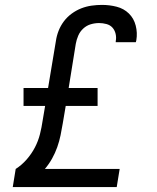

<svg xmlns="http://www.w3.org/2000/svg" viewBox="-20 -763 640 783"><path d="M32 0 44 -74Q69 -90 89 -113Q109 -136 122.5 -162Q136 -188 143 -216Q150 -244 154 -272L164 -331H76V-404H176L208 -596Q211 -617 219 -637.5Q227 -658 240.5 -676Q254 -694 272.5 -707.5Q291 -721 311.5 -729Q332 -737 353.5 -740Q375 -743 396 -743Q427 -743 456 -735.5Q485 -728 505.5 -708Q526 -688 533.5 -658.5Q541 -629 536 -599Q535 -597 535 -595Q535 -593 534 -591H452Q452 -592 452 -593Q452 -594 452 -595Q455 -610 451.5 -625Q448 -640 438.5 -650.5Q429 -661 414 -665Q399 -669 384 -669Q367 -669 350 -664Q333 -659 319.5 -646.5Q306 -634 299 -617.5Q292 -601 289 -584L260 -404H378V-331H248L236 -260Q232 -236 227 -211.5Q222 -187 213.5 -163Q205 -139 192.5 -116.5Q180 -94 163 -74H468L456 0Z"/></svg>

Font: Iosevka SS04 Extended
Style: Italic
Weight: 400
Width: 7
Italic angle: -9°
Monospace: yes
Designer: Belleve Invis
Foundry: Belleve Invis
Version: Version 19.0.0; ttfautohint (v1.8.4)